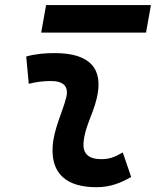

<svg xmlns="http://www.w3.org/2000/svg" viewBox="-20 -740 626 769"><path d="M471.7 -129.4C438 -109.9 417.5 -102.5 385.3 -102.5C335.9 -102.5 311.5 -124 314.5 -166.5C318.8 -231 351.6 -278.8 367.2 -345.2C396.5 -465.3 339.8 -527.3 200.2 -527.3C161.6 -527.3 123 -524.4 85 -513.7L95.2 -404.3C125 -412.1 154.8 -415.5 184.6 -415.5C235.4 -415.5 256.3 -392.6 245.1 -349.1C230.5 -290.5 195.3 -224.1 190.9 -153.3C184.1 -46.4 244.1 9.8 366.2 9.8C423.3 9.8 465.3 -8.3 505.4 -31.2ZM145 -609.4H564.9L584.5 -719.7H164.6Z"/></svg>

Font: Cascadia Code SemiBold
Style: Italic
Weight: 600
Italic angle: -10°
Monospace: yes
Designer: Aaron Bell
Foundry: Saja Typeworks
Version: Version 2404.023